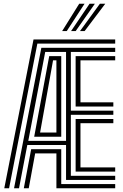

<svg xmlns="http://www.w3.org/2000/svg" viewBox="-20 -1012 662 1032"><path d="M3 0 160.2 -800H599.2V-777.5H180.8L28.8 0ZM55.5 0 202.2 -755H599.2V-732.8H360.8V-417H589.2V-394.8H360.8V-67.2H599.2V-45H335V-232.5H126.8L82.2 0ZM132 -254.8H335V-732.8H223ZM163.8 -277.2 244.5 -710.2H309.2V-277.2ZM386.5 -439.5V-710.2H599.2V-687.8H412.5V-462H589.2V-439.5ZM195.5 -299.8H283.2V-687.8H265.2ZM386.5 -89.8V-372.2H589.2V-349.8H412.5V-112.2H599.2V-89.8ZM108 0 147.5 -210H309.2V-22.5H599.2V0H283.2V-187.5H169L134.5 0ZM314 -845 405.8 -992H434.5L338.8 -845ZM410 -845 517 -992H545.8L434.8 -845ZM362 -845 461.5 -992H490L386.8 -845Z"/></svg>

Font: Big Shoulders Inline Display ExtraBold
Style: Regular
Weight: 800
Designer: Patric King
Foundry: XO Type Co
Version: Version 1.000